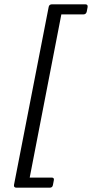

<svg xmlns="http://www.w3.org/2000/svg" viewBox="-20 -758 427 892"><path d="M220 67Q233 67 230 80L226 101Q224 114 211 114H57Q43 114 45 101L206 -725Q208 -738 222 -738H376Q389 -738 387 -725L383 -704Q380 -691 367 -691H265L118 67Z"/></svg>

Font: Young Serif Light
Style: Italic
Weight: 300
Italic angle: -10.979°
Designer: Bastien Sozeau
Foundry: NBR — Bastien Sozeau
Version: Version 5.001